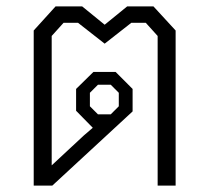

<svg xmlns="http://www.w3.org/2000/svg" viewBox="-20 -578 652 598"><path d="M527 -483V0H471V-466L434 -507H389L306 -442L223 -507H178L141 -466V-63L241 -156L269 -180L217 -233V-301L271 -354H340L393 -301V-231L143 0H85V-483L153 -558H236L306 -501L376 -558H458ZM260 -247 285 -222H325L350 -247V-289L325 -314H285L260 -289Z"/></svg>

Font: Chakra Petch Light
Style: Regular
Weight: 300
Designer: Katatrad Aksorn Co.,Ltd.
Foundry: Cadson Demak Co.,Ltd.
Version: Version 1.000; ttfautohint (v1.6)